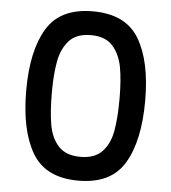

<svg xmlns="http://www.w3.org/2000/svg" viewBox="-53 -790 746 836"><g transform="rotate(5 320.5 -372.0)"><path d="M320 -742Q463 -742 521.5 -644.5Q580 -547 580 -374Q580 -199 521.5 -100.5Q463 -2 320 -2Q177 -2 118.5 -100.5Q60 -199 60 -374Q60 -547 118.5 -644.5Q177 -742 320 -742ZM320 -638Q257 -638 225 -602.5Q193 -567 182.5 -511Q172 -455 172 -374Q172 -290 182 -233Q192 -176 224.5 -141Q257 -106 320 -106Q383 -106 415.5 -141Q448 -176 458 -233Q468 -290 468 -374Q468 -455 457.5 -511Q447 -567 415 -602.5Q383 -638 320 -638Z"/></g></svg>

Font: Poppins Medium A&M
Style: Regular
Weight: 500
Designer: Ninad Kale (Devanagari), Jonny Pinhorn (Latin)
Foundry: Indian Type Foundry
Version: 4.004